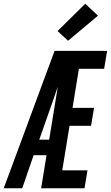

<svg xmlns="http://www.w3.org/2000/svg" viewBox="-50 -1007 593 1027"><path d="M69 0H-30L242 -735H523L507 -639H372L338 -430H453L437 -334H322L283 -96H418L402 0H170L199 -177H130ZM160 -260H213L259 -542Q254 -529 249.5 -516Q245 -503 241 -490ZM314 -789 258 -841 406 -987 474 -923Z"/></svg>

Font: Iosevka Oblique
Style: Bold
Weight: 700
Italic angle: -9°
Monospace: yes
Designer: Belleve Invis
Foundry: Belleve Invis
Version: Version 32.5.0; ttfautohint (v1.8.4)